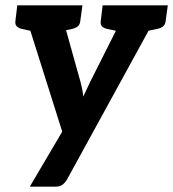

<svg xmlns="http://www.w3.org/2000/svg" viewBox="-20 -534 651 722"><path d="M92 168 214 -39 64 -514H176Q191 -514 198.5 -507Q206 -500 209 -490L283 -225Q286 -213 289 -199Q292 -185 293 -171Q296 -177 301 -187.5Q306 -198 311 -209Q316 -220 319 -226L452 -490Q457 -500 467.5 -507Q478 -514 489 -514H591L232 141Q224 154 214.5 161Q205 168 187 168ZM157 -481 161 -514H235L231 -481ZM433 -481 437 -514H512L508 -481ZM144 -514 119 -413 63 -425Q50 -428 43 -435Q36 -442 38 -456L45 -514ZM290 -514 282 -456Q281 -442 272.5 -435Q264 -428 250 -425L191 -413V-514ZM465 -514 440 -413 384 -425Q370 -428 363.5 -435Q357 -442 359 -456L366 -514ZM611 -514 603 -456Q602 -442 593.5 -435Q585 -428 570 -425L512 -413L511 -514Z"/></svg>

Font: Aleo
Style: Bold Italic
Weight: 700
Italic angle: -7°
Version: Version 2.001;gftools[0.9.29]